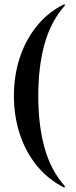

<svg xmlns="http://www.w3.org/2000/svg" viewBox="-20 -745 349 883"><path d="M44 -304Q44 -398 71 -480Q98 -562 149.5 -625.5Q201 -689 274 -725Q276 -726 278 -723.5Q280 -721 278 -719Q214 -647 185 -543Q156 -439 156 -304Q156 -169 185 -65Q214 39 278 111Q280 112 278 115Q276 118 274 117Q201 80 149.5 17Q98 -46 71 -128.5Q44 -211 44 -304Z"/></svg>

Font: Cormorant Infant Light
Style: Bold
Weight: 700
Version: Version 4.001